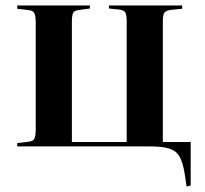

<svg xmlns="http://www.w3.org/2000/svg" viewBox="-20 -536 749 703"><path d="M663.1 147 655.8 97.2Q648.4 55.2 636.5 35.6Q624.5 16.1 599.9 8.1Q575.2 0 525.9 0H43V-12.2L85 -17.1Q100.1 -18.6 105.5 -27.8Q110.8 -37.1 110.8 -63V-453.1Q110.8 -479 105.5 -488.3Q100.1 -497.6 85 -499L43 -503.9V-516.1H309.1V-504.9L266.1 -499Q252 -497.1 247.6 -488.3Q243.2 -479.5 243.2 -455.1V-16.1H443.8V-458Q443.8 -481.9 438.7 -490.5Q433.6 -499 416 -501L378.9 -504.9V-516.1H647V-503.9L606.9 -500Q587.9 -497.6 582 -489.7Q576.2 -481.9 576.2 -458V-16.1H678.2V143.1Z"/></svg>

Font: Display Semibold
Style: Regular
Weight: 600
Designer: Latin by Veronika Burian and Jose Scaglione. Greek by Irene Vlachou. Cyrillic by Vera Evstafieva.
Foundry: TypeTogether
Version: Version 3.002